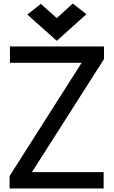

<svg xmlns="http://www.w3.org/2000/svg" viewBox="-20 -1062 640 1082"><path d="M34 0V-70L440 -708H36V-800H566V-729L160 -92H564V0ZM300 -832 134 -980 210 -1040 300 -960 390 -1042 467 -982Z"/></svg>

Font: Victor Mono Thin
Style: Regular
Weight: 100
Monospace: yes
Designer: Rune Bjørnerås
Version: Version 1.561;gftools[0.9.30]